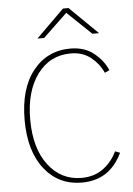

<svg xmlns="http://www.w3.org/2000/svg" viewBox="-62 -974 718 1037"><g transform="rotate(-5 297.5 -455.5)"><path d="M60.5 -345.7Q60.5 -516.6 137.7 -612.8Q214.8 -709 339.8 -709Q417 -709 467.8 -667.5Q518.6 -626 540 -574.2L514.6 -562.5Q492.2 -612.3 448.2 -647.5Q404.3 -682.6 339.8 -682.6Q226.6 -682.6 158.7 -590.8Q90.8 -499 90.8 -345.7Q90.8 -189.5 160.2 -98.6Q229.5 -7.8 339.8 -7.8Q409.2 -7.8 457.5 -43.5Q505.9 -79.1 532.2 -134.8L558.6 -125Q491.2 17.6 339.8 17.6Q213.9 17.6 137.2 -79.6Q60.5 -176.8 60.5 -345.7ZM168 -778.3 319.3 -927.7H349.6L502 -778.3H465.8L335 -903.3L204.1 -778.3Z"/></g></svg>

Font: Gothic A1 Thin
Style: Regular
Weight: 250
Designer: HanYang I&C Co.,Ltd.
Foundry: HanYang I&C Co.,Ltd.
Version: Version 2.50